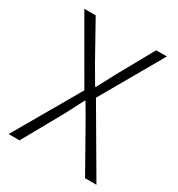

<svg xmlns="http://www.w3.org/2000/svg" viewBox="-173 -842 887 956"><g transform="rotate(30 270.0 -364.5)"><path d="M18.6 0 236.3 -377 33.2 -728.5H98.6L213.9 -521.5Q216.8 -517.6 237.8 -480.5Q258.8 -443.4 273.4 -419.9H277.3Q289.1 -441.4 305.7 -473.6Q322.3 -505.9 331.1 -521.5L446.3 -728.5H507.8L304.7 -374L523.4 0H458L335 -217.8Q305.7 -270.5 267.6 -334H263.7Q251 -309.6 231 -270.5Q210.9 -231.4 203.1 -217.8L81.1 0Z"/></g></svg>

Font: Gen Shin Gothic Light
Style: Regular
Weight: 200
Designer: [Source Han Sans]
Ryoko NISHIZUKA  (kana & ideographs); Paul D. Hunt (Latin, Greek & Cyrillic); Wenlong ZHANG  (bopomofo
Version: Version 1.002.20150607